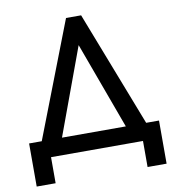

<svg xmlns="http://www.w3.org/2000/svg" viewBox="-89 -769 900 985"><g transform="rotate(-10 360.5 -277.0)"><path d="M22.5 135.7V-88.9H88.4L320.8 -689.9H399.4L632.3 -88.9H699.2V135.7H600.1V0H121.1V135.7ZM193.8 -88.9H526.4L360.4 -541.5Z"/></g></svg>

Font: HK Grotesk Medium
Style: Regular
Weight: 500
Designer: Alfredo Marco Pradil and Stefan Peev
Foundry: Hanken Design Co.
Version: Version 1.045;PS 001.045;hotconv 1.0.88;makeotf.lib2.5.64775